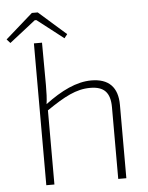

<svg xmlns="http://www.w3.org/2000/svg" viewBox="-100 -897 729 944"><g transform="rotate(-5 265.0 -425.0)"><path d="M112 -813 242 -712 257 -731 122 -850H93L-42 -731L-25 -712L104 -813ZM355 -494C282 -494 206 -457 126 -397C130 -423 131 -455 131 -491L130 -700H90V0H130V-366C218 -426 277 -458 346 -458C414 -458 445 -427 445 -354V0H485V-362C485 -449 441 -494 355 -494Z"/></g></svg>

Font: Exo 2 Extra Light
Style: Regular
Weight: 250
Designer: Natanael Gama
Version: Version 1.001;PS 001.001;hotconv 1.0.88;makeotf.lib2.5.64775